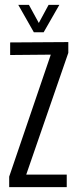

<svg xmlns="http://www.w3.org/2000/svg" viewBox="-20 -774 320 794"><path d="M18 0V-43.5L190 -548L22 -546.5V-598.5L262.5 -600V-555.5L88.5 -52H256V0ZM120 -640.5 55.5 -754H99.5L140.5 -679L181 -754H225.5L160.5 -640.5Z"/></svg>

Font: Big Shoulders Display Thin
Style: Regular
Weight: 400
Version: Version 2.002